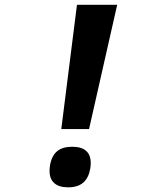

<svg xmlns="http://www.w3.org/2000/svg" viewBox="-20 -779 640 802"><path d="M301.5 -759H469.5L352 -240H236ZM187 -65Q187 -77.5 189 -89Q196 -128.5 218.5 -147.2Q241 -166 281.5 -166Q320 -166 339.5 -149Q359 -132 359 -98.5Q359 -86 357 -74.5Q350 -35 327.2 -15.8Q304.5 3.5 264.5 3.5Q226.5 3.5 206.8 -14Q187 -31.5 187 -65Z"/></svg>

Font: JuliaMono BoldItalic
Style: Regular
Weight: 700
Italic angle: -9°
Monospace: yes
Designer: cormullion
Foundry: corm
Version: Version 0.049; ttfautohint (v1.8.4)